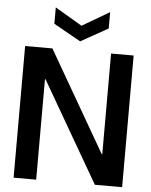

<svg xmlns="http://www.w3.org/2000/svg" viewBox="-60 -968 800 1017"><g transform="rotate(5 339.5 -459.0)"><path d="M51 0V-700H196L505 -165H508V-700H628V0H483L174 -534H171V0ZM339 -750 195 -831V-918L339 -833L484 -918V-831Z"/></g></svg>

Font: DM Sans 36pt SemiBold
Style: Regular
Weight: 600
Designer: Colophon Foundry, Jonny Pinhorn
Foundry: Colophon Foundry
Version: Version 4.004;gftools[0.9.30]